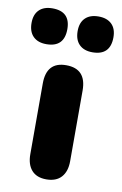

<svg xmlns="http://www.w3.org/2000/svg" viewBox="-128 -786 536 845"><g transform="rotate(10 140.0 -364.0)"><path d="M140 9Q97 9 74.5 -16.5Q52 -42 52 -88V-404Q52 -501 140 -501Q230 -501 230 -404V-88Q230 -42 207 -16.5Q184 9 140 9ZM243 -577Q205 -577 184 -598Q163 -619 163 -658Q163 -696 184 -716.5Q205 -737 243 -737Q281 -737 302 -716.5Q323 -696 323 -658Q323 -577 243 -577ZM37 -577Q-1 -577 -22 -598Q-43 -619 -43 -658Q-43 -696 -22 -716.5Q-1 -737 37 -737Q117 -737 117 -658Q117 -577 37 -577Z"/></g></svg>

Font: Chiron GoRound TC H
Style: Regular
Weight: 900
Designer: Ryoko NISHIZUKA 西塚涼子 (kana, bopomofo & ideographs); Paul D. Hunt (Latin, Greek & Cyrillic); Sandoll Communications 산돌커뮤니
Foundry: Adobe
Version: Version 1.000;hotconv 1.1.1;makeotfexe 2.6.0